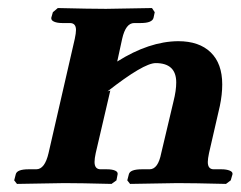

<svg xmlns="http://www.w3.org/2000/svg" viewBox="-20 -454 595 475"><path d="M216.8 -75.2Q213.9 -62 213.9 -53.2Q213.9 -35.2 229 -35.2H244.1Q257.3 -35.2 264.6 -32Q272 -28.8 271 -22.9L268.1 -7.8L255.9 1Q177.7 -1 139.2 -1L22 1L15.1 -7.8L19 -22.9Q22 -35.2 50.8 -35.2H69.8Q90.8 -35.2 100.1 -75.2L165 -357.9Q168 -372.1 168 -379.9Q168 -397 152.8 -397H133.8Q121.6 -397 113.8 -400.4Q106 -403.8 106.9 -410.2L110.8 -423.8L123 -434.1Q204.1 -432.1 242.2 -432.1L356 -434.1L362.8 -423.8L359.9 -410.2Q356.9 -397 328.1 -397H312Q291 -397 282.2 -357.9L270 -301.8Q349.1 -351.6 420.9 -352.1Q472.7 -352.1 501.2 -324.5Q529.8 -296.9 529.8 -245.1Q529.8 -220.2 523.9 -191.9L497.1 -75.2Q494.1 -61 494.1 -53.2Q494.1 -35.2 508.8 -35.2H527.8Q540 -35.2 548.1 -32Q556.2 -28.8 555.2 -22.9L550.8 -7.8L539.1 1Q458 -1 418.9 -1L301.8 1L294.9 -7.8L298.8 -22.9Q301.8 -35.2 331.1 -35.2H350.1Q371.1 -35.2 378.9 -75.2L409.2 -203.1Q416 -230 416 -250Q416 -297.9 365.2 -297.9Q335.4 -297.9 246.1 -228L252.9 -230Z"/></svg>

Font: Linux Libertine O
Style: Semibold Italic
Weight: 600
Italic angle: -11.5°
Designer: Philipp H. Poll
Foundry: Philipp H. Poll
Version: Version 5.1.2